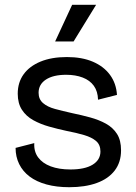

<svg xmlns="http://www.w3.org/2000/svg" viewBox="-20 -768 567 801"><path d="M269 13Q216 13 174 1.5Q132 -10 103.5 -31.5Q75 -53 60 -83.5Q45 -114 45 -151L123 -171Q121 -136 139 -111.5Q157 -87 191.5 -74Q226 -61 274 -61Q334 -61 366.5 -81Q399 -101 399 -136Q399 -164 381 -179.5Q363 -195 331 -204.5Q299 -214 257 -222Q220 -230 184.5 -240Q149 -250 119 -266.5Q89 -283 71.5 -310Q54 -337 54 -377Q54 -424 78.5 -458Q103 -492 149 -511Q195 -530 259 -530Q322 -530 367.5 -510.5Q413 -491 439 -455.5Q465 -420 468 -372L389 -352Q388 -387 371.5 -410Q355 -433 325 -444.5Q295 -456 256 -456Q202 -456 171.5 -436Q141 -416 141 -381Q141 -354 159.5 -338Q178 -322 209.5 -313.5Q241 -305 281 -296Q320 -288 356.5 -278Q393 -268 422 -252Q451 -236 468 -209.5Q485 -183 485 -141Q485 -91 458.5 -56.5Q432 -22 383.5 -4.5Q335 13 269 13ZM287 -595H210L281 -748H381Z"/></svg>

Font: Bricolage Grotesque 20pt
Style: Regular
Weight: 400
Version: Version 1.001;gftools[0.9.33.dev8+g029e19f]